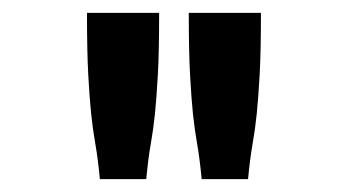

<svg xmlns="http://www.w3.org/2000/svg" viewBox="-20 -685 540 298"><path d="M115 -665H227Q227 -605 225 -569Q223 -533 220.5 -508.5Q218 -484 214 -461.5Q210 -439 207 -407H135Q132 -439 128 -461.5Q124 -484 121.5 -508Q119 -532 117 -568.5Q115 -605 115 -665ZM273 -665H385Q385 -605 383 -569Q381 -533 378.5 -508.5Q376 -484 372 -461.5Q368 -439 365 -407H293Q290 -439 286 -461.5Q282 -484 279.5 -508Q277 -532 275 -568.5Q273 -605 273 -665Z"/></svg>

Font: Inconsolata ExtraBold
Style: Regular
Weight: 800
Designer: Raph Levien, Cyreal, Brenton Simpson
Foundry: Raph Levien, Cyreal, Google
Version: Version 3.001